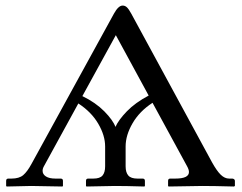

<svg xmlns="http://www.w3.org/2000/svg" viewBox="-20 -678 882 700"><path d="M522 -329.6 402.3 -549.8 280.3 -327.6Q328.6 -304.2 360.4 -272Q392.1 -239.7 400.9 -215.3Q412.1 -240.7 442.6 -272.2Q473.1 -303.7 522 -329.6ZM438 -71.8Q438 -49.3 447.8 -38.1Q457.5 -26.9 481 -26.9H500Q508.3 -26.9 508.3 -18.6V0L506.3 2Q438 0 398.9 0L295.4 2L293.5 0V-18.6Q293.5 -26.9 301.3 -26.9H320.3Q344.2 -26.9 353.8 -38.1Q363.3 -49.3 363.3 -71.8V-144Q363.3 -184.1 338.1 -227.1Q313 -270 265.6 -300.8L140.1 -71.8Q135.3 -63.5 135.3 -55.2Q135.3 -42.5 147.5 -34.7Q159.7 -26.9 182.1 -26.9H201.2Q209.5 -26.9 209.5 -18.6V0L207.5 2Q118.2 0 93.8 0L4.4 2L2.4 0V-18.6Q2.4 -26.9 10.3 -26.9H22Q49.8 -26.9 64.7 -39.6Q79.6 -52.2 95.2 -81.1L395.5 -628.4Q411.6 -657.7 427.2 -657.7Q436 -657.7 442.9 -651.1Q449.7 -644.5 458.5 -628.4L752.9 -86.4Q770.5 -54.7 784.9 -40.8Q799.3 -26.9 815.4 -26.9H826.7Q830.1 -26.9 833.3 -24.7Q836.4 -22.5 836.4 -18.6V0L833 2Q756.8 0 717.8 0L594.7 2L592.8 0V-18.6Q592.8 -26.9 600.6 -26.9H618.7Q668.9 -26.9 668.9 -50.8Q668.9 -59.6 662.1 -71.8L536.1 -303.2Q488.8 -272.5 463.4 -228.8Q438 -185.1 438 -144Z"/></svg>

Font: Libertinage
Style: l
Weight: 400
Designer: OSP
Foundry: OSP
Version: Version 1.0; 2008; OFL relea